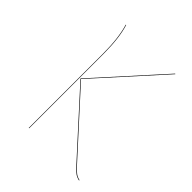

<svg xmlns="http://www.w3.org/2000/svg" viewBox="-157 -607 701 701"><g transform="rotate(45 194.0 -256.0)"><path d="M341.8 -517.1 110.8 -261.2 323.2 -27.8Q337.9 -11.7 346.7 -5.4Q355.5 1 368.2 3.9L367.2 5.9Q354 2.9 345 -3.7Q335.9 -10.3 321.8 -25.9L107.9 -261.2L339.8 -518.1ZM87.9 -517.1Q104 -465.3 104 -384.8V0H102.1V-384.8Q102.1 -463.9 85.9 -517.1Z"/></g></svg>

Font: Fira Sans Compressed Two
Style: Regular
Weight: 100
Width: 1
Designer: Carrois Corporate & Edenspiekermann AG
Foundry: Carrois Corporate GbR & Edenspiekermann AG
Version: Version 4.203;PS 004.203;hotconv 1.0.88;makeotf.lib2.5.64775